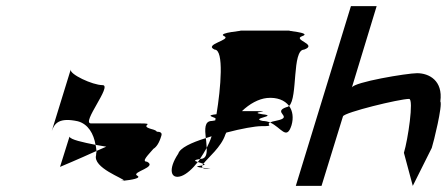

<svg xmlns="http://www.w3.org/2000/svg" viewBox="-20 -795 1459 627"><path d="M149 -367C158 -393 174 -412 234 -399C268 -390 286 -358 292 -322C304 -320 315 -318 327 -316C315 -311 306 -307 295 -302C296 -298 293 -293 294 -289C281 -247 386 -212 385 -205C405 -207 446 -213 427 -222C410 -234 495 -249 460 -267C440 -267 466 -291 481 -309C491 -315 500 -328 507 -352C510 -361 504 -365 492 -365C491 -368 485 -371 473 -374C432 -386 494 -392 435 -392H277C244 -392 348 -517 315 -517C282 -517 206 -553 211 -568ZM176 -250C176 -250 236 -275 295 -302C294 -309 294 -315 292 -322C252 -330 209 -339 207 -349ZM385 -205C378 -204 372 -204 377 -204H384Z M562 -293C528 -242 537 -208 572 -220C589 -226 608 -243 626 -266C616 -269 610 -272 633 -276C640 -287 648 -299 655 -312C654 -322 654 -333 652 -344C604 -329 568 -312 562 -293ZM681 -633C712 -633 701 -507 687 -422C651 -418 674 -414 684 -409C683 -407 684 -404 683 -402C681 -401 676 -401 672 -400C647 -400 649 -373 652 -344C659 -346 664 -348 671 -350C667 -337 661 -324 655 -312C656 -292 653 -276 634 -276H633C631 -272 629 -269 626 -266C631 -264 640 -262 644 -260C659 -280 703 -315 716 -356L719 -362C768 -375 814 -383 833 -383C881 -383 846 -387 862 -395C855 -398 846 -400 838 -400C794 -409 892 -416 836 -422C788 -429 877 -432 819 -432H770C795 -456 824 -472 852 -475C884 -478 910 -468 924 -449C953 -475 933 -633 973 -633C1020 -650 933 -665 967 -677C1002 -689 903 -695 928 -695H762C787 -695 686 -689 712 -677C738 -665 643 -650 681 -633ZM636 -254C613 -251 627 -249 642 -247C640 -249 639 -252 641 -255C640 -255 638 -254 636 -254ZM641 -255C652 -257 649 -258 644 -260C642 -258 642 -257 641 -255ZM642 -247C644 -245 648 -244 656 -244C679 -244 659 -245 642 -247ZM862 -395C898 -379 916 -335 932 -386C939 -410 936 -433 924 -449C921 -447 918 -445 915 -445C867 -428 942 -413 883 -401C872 -399 866 -397 862 -395Z M946 -188H1030L1100 -415C1104 -428 1285 -472 1316 -472C1332 -472 1312 -338 1299 -296L1328 -188L1390 -312C1396 -330 1426 -452 1418 -464C1427 -532 1381 -556 1342 -556C1310 -556 1135 -527 1129 -509L1210 -775H1126Z"/></svg>

Font: bitstorm
Style: excnobl
Weight: 400
Version: Version 0.2